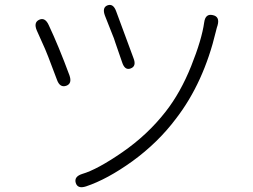

<svg xmlns="http://www.w3.org/2000/svg" viewBox="-20 -749 1040 788"><path d="M333 16Q299 27 291 2Q283 -24 317 -35Q379 -53 482.5 -124.5Q586 -196 660 -291Q721 -369 764.5 -477.5Q808 -586 818 -657Q823 -694 853 -687Q883 -681 873 -645Q870 -637 866 -620Q816 -410 703 -263Q629 -164 523 -87Q420 -13 333 16ZM252 -397Q226 -388 214 -421L178 -516Q172 -532 165 -548L131 -624Q117 -657 141 -668Q165 -679 180 -646Q221 -559 265 -440Q277 -406 252 -397ZM516 -468Q492 -459 481 -494L453 -575Q448 -592 441 -608L411 -684Q398 -718 421 -727Q445 -736 457 -702L528 -510Q541 -477 516 -468Z"/></svg>

Font: Resource Han Rounded KR Light
Style: Regular
Weight: 300
Designer: Cyano Hao (round all glyphs); Ryoko NISHIZUKA 西塚涼子 (kana, bopomofo & ideographs); Paul D. Hunt (Latin, Greek & Cyrillic)
Foundry: Cyano Hao
Version: 0.990